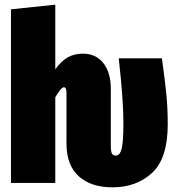

<svg xmlns="http://www.w3.org/2000/svg" viewBox="-20 -784 754 823"><path d="M699 -251Q699 -105 632 -43Q565 19 462 19Q371 19 318 -28Q265 -75 265 -169V-385Q265 -410 254 -410Q242 -410 217 -367V0H27V-744L217 -764V-487Q243 -523 271 -538.5Q299 -554 335 -554Q391 -554 423 -513.5Q455 -473 455 -403V-159Q455 -134 460 -125.5Q465 -117 476 -117Q494 -117 501.5 -146.5Q509 -176 509 -259Q509 -354 489 -534H674Q686 -449 692.5 -385.5Q699 -322 699 -251Z"/></svg>

Font: Fira Sans Extra Condensed Black
Style: Regular
Weight: 900
Width: 1
Designer: Carrois Corporate & Edenspiekermann AG
Foundry: Carrois Corporate GbR & Edenspiekermann AG
Version: Version 4.203